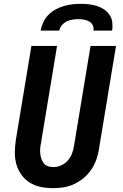

<svg xmlns="http://www.w3.org/2000/svg" viewBox="-20 -975 640 1003"><path d="M257 8Q224 8 192.5 1.5Q161 -5 135.5 -21Q110 -37 92 -62Q74 -87 65.5 -117Q57 -147 57.5 -179.5Q58 -212 63 -245L144 -735H278L194 -227Q191 -213 190 -198.5Q189 -184 190.5 -170.5Q192 -157 196.5 -144Q201 -131 209.5 -121Q218 -111 231.5 -106.5Q245 -102 259 -102Q279 -102 299.5 -111Q320 -120 334.5 -137Q349 -154 356.5 -174Q364 -194 367 -215L453 -735H586L497 -197Q493 -169 483.5 -142Q474 -115 457.5 -90Q441 -65 417.5 -45.5Q394 -26 367.5 -13.5Q341 -1 313 3.5Q285 8 257 8ZM192 -815Q196 -837 206 -858.5Q216 -880 232.5 -897Q249 -914 270 -925.5Q291 -937 313.5 -943.5Q336 -950 358 -952.5Q380 -955 402 -955Q424 -955 445.5 -952.5Q467 -950 487 -943.5Q507 -937 524 -925.5Q541 -914 552.5 -897Q564 -880 566.5 -858.5Q569 -837 566 -815H468Q471 -830 464.5 -843Q458 -856 445.5 -863Q433 -870 418.5 -872.5Q404 -875 389 -875Q374 -875 358.5 -872.5Q343 -870 328.5 -863Q314 -856 303 -843Q292 -830 290 -815Z"/></svg>

Font: Iosevka SS04 XBd Ex
Style: Italic
Weight: 800
Width: 7
Italic angle: -9°
Monospace: yes
Designer: Belleve Invis
Foundry: Belleve Invis
Version: Version 19.0.0; ttfautohint (v1.8.4)